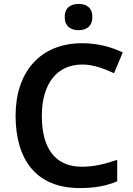

<svg xmlns="http://www.w3.org/2000/svg" viewBox="-20 -943 675 973"><path d="M379 -923C340 -923 308 -906 308 -857C308 -808 340 -790 379 -790C416 -790 448 -808 448 -857C448 -906 416 -923 379 -923ZM397 -616C453 -616 508 -595 558 -572L602 -677C541 -707 469 -724 397 -724C179 -724 59 -573 59 -357C59 -135 163 10 383 10C460 10 515 0 574 -24V-133C512 -112 456 -98 396 -98C257 -98 192 -194 192 -356C192 -517 267 -616 397 -616Z"/></svg>

Font: Noto Sans Ol Chiki SemiBold
Style: Regular
Weight: 600
Designer: Monotype Design Team, Lewis McGuffie
Foundry: Monotype Imaging Inc.
Version: Version 2.003